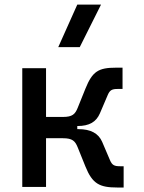

<svg xmlns="http://www.w3.org/2000/svg" viewBox="-20 -815 626 837"><path d="M77.1 0H180.7V-212.4H254.4C295.9 -212.4 307.6 -200.2 318.8 -172.4L352.5 -88.9C382.8 -13.7 414.1 2.4 490.7 2.4H519V-90.3H502.9C479 -90.3 468.8 -94.7 459.5 -116.7L425.3 -196.8C409.2 -233.9 375 -252 322.3 -252H316.9V-265.6H317.4C370.1 -265.6 399.4 -283.7 415.5 -320.8L449.7 -400.9C459 -422.9 469.2 -427.2 493.2 -427.2H514.2V-520H485.8C409.2 -520 382.8 -503.9 352.5 -428.7L318.8 -345.2C307.6 -317.4 295.9 -305.2 254.4 -305.2H180.7V-517.6H77.1ZM233.9 -609.4H327.6L420.4 -794.9H316.9Z"/></svg>

Font: CaskaydiaCove Nerd Font
Style: Regular
Weight: 400
Designer: Aaron Bell
Foundry: Saja Typeworks
Version: Version 2111.1;Nerd Fonts 2.3.3